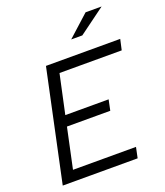

<svg xmlns="http://www.w3.org/2000/svg" viewBox="-163 -1027 977 1137"><g transform="rotate(-20 325.5 -459.0)"><path d="M34 0 183 -700H651L636 -633H244L191 -387H464L450 -320H177L123 -67H520L506 0ZM377 -796 512 -918H613L447 -796Z"/></g></svg>

Font: Red Hat Text VF
Style: Italic
Weight: 400
Italic angle: -12°
Designer: Pentagram, MCKL
Foundry: Pentagram, MCKL
Version: Version 1.023